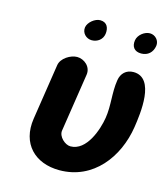

<svg xmlns="http://www.w3.org/2000/svg" viewBox="-108 -798 771 889"><g transform="rotate(15 277.0 -353.5)"><path d="M204 -521C173 -521 129 -495 124 -460L83 -193C64 -69 142 7 259 7C421 7 521 -127 544 -276C554 -342 580 -521 474 -521C439 -521 416 -498 411 -465C401 -403 414 -345 404 -283C395 -226 358 -113 280 -113C254 -113 220 -144 224 -173L267 -453C273 -492 238 -521 204 -521ZM203 -663C199 -635 222 -613 248 -613C275 -613 299 -630 303 -658C307 -686 297 -713 263 -713C238 -713 207 -688 203 -663ZM442 -665C437 -633 453 -613 485 -613C517 -613 539 -633 544 -665C548 -691 527 -714 501 -714C475 -714 446 -691 442 -665Z"/></g></svg>

Font: Asimov Print
Style: Regular
Weight: 500
Designer: Google
Version: Version 2.000980: 2014